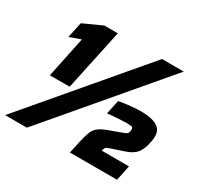

<svg xmlns="http://www.w3.org/2000/svg" viewBox="-171 -864 1072 1040"><g transform="rotate(30 365.5 -344.5)"><path d="M79 -308 132 -563 62 -538 83 -636 200 -689H284L203 -308ZM-23 0 561 -688H697L113 0ZM382 0 399 -78Q408 -119 417.5 -142Q427 -165 444 -179Q461 -193 494 -206L552 -227Q578 -236 589 -241Q600 -246 603.5 -250.5Q607 -255 608 -264Q609 -267 609 -271.5Q609 -276 609 -278Q609 -288 599.5 -290Q590 -292 565 -292Q547 -292 515.5 -290Q484 -288 450 -284L469 -372Q501 -378 538.5 -382Q576 -386 604 -386Q669 -386 703.5 -367Q738 -348 738 -307Q738 -293 735 -275Q725 -222 705.5 -196.5Q686 -171 642 -156L556 -127Q540 -121 536 -117.5Q532 -114 528 -102L526 -95H697L677 0Z"/></g></svg>

Font: Saira Black
Style: Italic
Weight: 900
Italic angle: -12°
Designer: Hector Gatti with collaboration of the Omnibus-Type team
Foundry: Omnibus-Type
Version: Version 1.100; ttfautohint (v1.8.3)